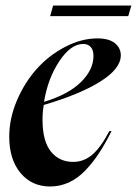

<svg xmlns="http://www.w3.org/2000/svg" viewBox="-20 -658 492 690"><path d="M13.2 -167Q13.2 -231.9 40.8 -296.9Q68.4 -361.8 112.3 -410.6Q156.2 -459.5 214.4 -489.7Q272.5 -520 330.1 -520Q371.6 -520 392.8 -502.9Q414.1 -485.8 414.1 -459Q414.1 -411.1 340.6 -365Q267.1 -318.8 137.2 -280.8Q132.8 -254.9 132.8 -228Q132.8 -151.4 162.6 -113.8Q192.4 -76.2 243.2 -76.2Q280.8 -76.2 311.3 -101.8Q341.8 -127.4 373 -187H380.9Q357.9 -141.1 335.4 -106.9Q313 -72.8 285.9 -44.7Q258.8 -16.6 227.1 -2.2Q195.3 12.2 160.2 12.2Q94.2 12.2 53.7 -36.4Q13.2 -85 13.2 -167ZM138.2 -292Q224.6 -317.9 270.3 -362.5Q315.9 -407.2 315.9 -457Q315.9 -478.5 305.9 -489.3Q295.9 -500 278.8 -500Q234.4 -500 193.1 -438Q151.9 -376 138.2 -292ZM160.2 -600.1 170.9 -638.2H452.1L440.9 -600.1Z"/></svg>

Font: Nyght Serif Medium Italic
Style: Regular
Weight: 500
Italic angle: -16°
Designer: Maksym Kobuzan
Version: Version 0.410;Glyphs 3.1.2 (3151)